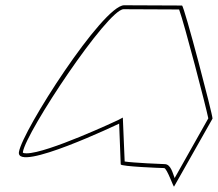

<svg xmlns="http://www.w3.org/2000/svg" viewBox="-20 -723 828 730"><path d="M52 -145C40 -65 433 -253 433 -253L439 -98C439 -90 593 -84 604 -84C615 -84 641 -6 642 -14L788 -272C790 -282 680 -702 672 -702C672 -702 533 -703 452 -703C371 -703 64 -225 52 -145ZM67 -145C79 -222 389 -688 450 -688C519 -688 631 -687 661 -687C681 -633 763 -318 772 -273L644 -46C637 -63 630 -99 606 -99C598 -99 485 -104 454 -109L447 -276L428 -266C428 -266 160 -140 81 -140C64 -140 67 -144 67 -145Z"/></svg>

Font: Ampere
Style: OuLnIta
Weight: 400
Version: Version 1